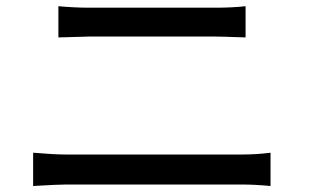

<svg xmlns="http://www.w3.org/2000/svg" viewBox="-20 -664 1017 631"><path d="M171.9 -643.6Q225.6 -638.7 273.4 -638.7H687.5Q743.2 -638.7 787.1 -643.6V-541Q705.1 -543.9 687.5 -543.9H273.4Q265.6 -543.9 171.9 -541ZM88.9 -52.7V-162.1Q157.2 -156.2 196.3 -156.2H774.4Q824.2 -156.2 869.1 -162.1V-52.7Q817.4 -57.6 774.4 -57.6H196.3Q171.9 -57.6 88.9 -52.7Z"/></svg>

Font: Min Sans Medium
Style: Regular
Weight: 500
Designer: Jinseong-Kim, NotoSansCJK, Nunito
Foundry: Jinseong-Kim
Version: Version 1.400;Glyphs 3.1.2 (3151)